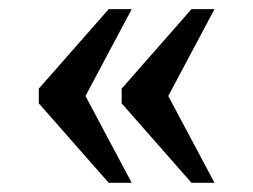

<svg xmlns="http://www.w3.org/2000/svg" viewBox="-20 -480 554 420"><path d="M64.9 -286.1 217.8 -460H268.1L167 -270L268.1 -80.1H217.8L64.9 -253.9ZM246.1 -286.1 398.9 -460H449.2L348.1 -270L449.2 -80.1H398.9L246.1 -253.9Z"/></svg>

Font: Droid Serif
Style: Regular
Weight: 400
Version: Version 1.00 build 112